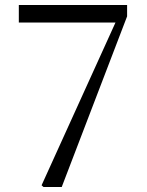

<svg xmlns="http://www.w3.org/2000/svg" viewBox="-20 -748 589 768"><path d="M153.9 0 146.3 -6.8 454.8 -686.2 445.7 -642.5V-657.8H55.3V-728H488.4V-682.6L226.9 0Z"/></svg>

Font: Noto Serif HK
Style: Regular
Weight: 200
Designer: Ryoko NISHIZUKA 西塚涼子 (kana & ideographs); Frank Grießhammer (Latin, Greek & Cyrillic); Wenlong ZHANG 张文龙 (bopomofo); San
Foundry: Adobe
Version: Version 2.001;hotconv 1.1.0;makeotfexe 2.6.0